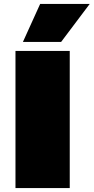

<svg xmlns="http://www.w3.org/2000/svg" viewBox="-20 -960 478 980"><path d="M59 0V-700H336V0ZM97 -746 185 -940H438L292 -746Z"/></svg>

Font: Georama Expanded Black
Style: Regular
Weight: 900
Width: 7
Designer: Jean-Baptiste Levee
Foundry: Production Type
Version: Version 1.000